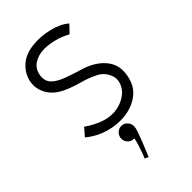

<svg xmlns="http://www.w3.org/2000/svg" viewBox="-221 -573 853 853"><g transform="rotate(-45 205.0 -147.0)"><path d="M40 -51 71 -87Q106 -63 140 -50Q174 -37 207 -38Q228 -39 247.5 -45.5Q267 -52 286 -65Q309 -82 319 -108.5Q329 -135 318 -160Q305 -193 272 -209.5Q239 -226 198.5 -237Q158 -248 121 -265Q73 -289 54.5 -326.5Q36 -364 44.5 -402Q53 -440 84 -468.5Q115 -497 166 -503Q216 -509 268 -496.5Q320 -484 349 -458L316 -423Q285 -440 252 -448.5Q219 -457 189 -457Q152 -456 125.5 -438.5Q99 -421 94 -385Q90 -353 109.5 -333.5Q129 -314 167 -300Q205 -286 256 -271Q318 -249 349.5 -205.5Q381 -162 364 -97Q352 -51 315.5 -25Q279 1 230.5 6.5Q182 12 131.5 -2.5Q81 -17 40 -51ZM150.3 67.6Q150.3 51.3 161.9 39.2Q173.6 27.1 191.7 27.1Q208.1 27.1 219.7 40.9Q231.4 54.7 229.6 71.1Q229.6 79.7 222.7 99.6Q215.8 119.4 206.3 143.1Q196.8 166.9 189.1 185.8Q181.3 204.8 178.7 210.9L161.5 203.1Q164.1 197.9 170.1 182Q176.1 166 182.6 145.3Q189.1 124.6 192.5 107.3Q173.6 108.2 161.9 96.1Q150.3 84 150.3 67.6Z"/></g></svg>

Font: Kulim Park ExtraLight
Style: Regular
Weight: 275
Designer: Noponies / Dale Sattler
Foundry: Noponies
Version: Version 1.000; ttfautohint (v1.8.3)